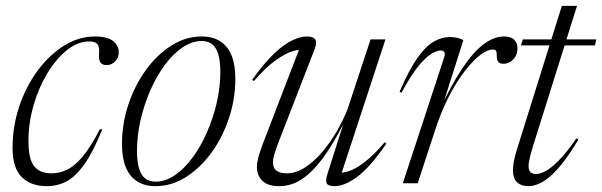

<svg xmlns="http://www.w3.org/2000/svg" viewBox="-20 -628 2064 658"><path d="M286.5 -486Q246.5 -486 209.2 -456Q172 -426 142.2 -376.8Q112.5 -327.5 95 -267Q77.5 -206.5 77.5 -145Q77.5 -82.5 97.2 -58.2Q117 -34 156.5 -34Q184.5 -34 210.5 -46.8Q236.5 -59.5 263.8 -92Q291 -124.5 322.5 -185.5L330.5 -184.5Q299 -107 269 -64.8Q239 -22.5 207.8 -6.2Q176.5 10 140 10Q85.5 10 54.2 -21.5Q23 -53 23 -120.5Q23 -195 46 -263.5Q69 -332 109 -386Q149 -440 199.5 -471.5Q250 -503 305 -503Q348.5 -503 367.8 -487.2Q387 -471.5 387 -449Q387 -430.5 375 -417.8Q363 -405 345 -405Q330 -405 324 -414.2Q318 -423.5 319.5 -445Q321.5 -467 314 -476.5Q306.5 -486 286.5 -486Z M671.5 -503Q709 -503 734.8 -486.5Q760.5 -470 773.5 -438Q786.5 -406 786.5 -358.5Q786.5 -289.5 764.8 -223.5Q743 -157.5 704.8 -105Q666.5 -52.5 617.2 -21.2Q568 10 513 10Q476 10 450 -6.5Q424 -23 411 -55.2Q398 -87.5 398 -134Q398 -203.5 419.8 -269.2Q441.5 -335 479.8 -387.8Q518 -440.5 567.2 -471.8Q616.5 -503 671.5 -503ZM513.5 -5.5Q547 -5.5 579.2 -27.5Q611.5 -49.5 639.8 -87.8Q668 -126 689.2 -174.5Q710.5 -223 722.8 -276.2Q735 -329.5 735 -381Q735 -436.5 719.5 -462Q704 -487.5 671 -487.5Q638 -487.5 605.5 -465.5Q573 -443.5 544.8 -405.2Q516.5 -367 495.2 -318.5Q474 -270 461.8 -216.8Q449.5 -163.5 449.5 -111.5Q449.5 -56.5 465 -31Q480.5 -5.5 513.5 -5.5Z M1103 -34.5 1161 -217 1168.5 -226Q1140 -168.5 1112.5 -124.5Q1085 -80.5 1057 -50.5Q1029 -20.5 999.8 -5.2Q970.5 10 937.5 10Q897.5 10 879 -8.5Q860.5 -27 860.5 -55.5Q860.5 -70.5 865.2 -88.2Q870 -106 881.5 -137L1011 -474L1023.5 -455.5Q1010 -460.5 984.8 -453.2Q959.5 -446 925 -421.5Q890.5 -397 850 -350L844.5 -355Q886 -413 920 -445Q954 -477 982 -490Q1010 -503 1032.5 -503Q1054 -503 1060.5 -492.2Q1067 -481.5 1058 -459L935.5 -143Q924.5 -114.5 920 -98.8Q915.5 -83 915.5 -73Q915.5 -51.5 928 -42.8Q940.5 -34 962 -34Q994.5 -34 1025.5 -54.2Q1056.5 -74.5 1084.5 -107.2Q1112.5 -140 1134.5 -178.5Q1156.5 -217 1171 -253.5L1250 -493H1301L1145.5 -19L1134 -37.5Q1150 -33.5 1173.2 -40.5Q1196.5 -47.5 1228 -71.2Q1259.5 -95 1298.5 -140.5L1304 -135.5Q1248 -54.5 1204.5 -22.2Q1161 10 1126.5 10Q1105.5 10 1100 0.8Q1094.5 -8.5 1103 -34.5Z M1503 -434Q1506 -444.5 1502.5 -449.8Q1499 -455 1490.5 -455Q1478.5 -455 1459.2 -444Q1440 -433 1414.2 -401.8Q1388.5 -370.5 1356 -310.5L1349.5 -313.5Q1381.5 -388.5 1410.2 -429Q1439 -469.5 1466.2 -485.2Q1493.5 -501 1521 -501Q1531 -501 1539 -499.8Q1547 -498.5 1554 -496.2Q1561 -494 1568 -490.5L1490 -245H1483.5Q1526 -336.5 1564 -393.2Q1602 -450 1637.5 -476.5Q1673 -503 1707 -503Q1731 -503 1742.2 -491.8Q1753.5 -480.5 1753.5 -462.5Q1753.5 -447 1746.8 -435Q1740 -423 1729.2 -416.2Q1718.5 -409.5 1705.5 -409.5Q1692.5 -409.5 1687.5 -416.2Q1682.5 -423 1682.5 -436Q1683 -449 1679.8 -453.8Q1676.5 -458.5 1670 -458.5Q1654.5 -458.5 1635 -446Q1615.5 -433.5 1593.8 -409.5Q1572 -385.5 1550 -352Q1528 -318.5 1508.2 -276.5Q1488.5 -234.5 1472.5 -186L1411.5 0H1360.5Z M1765 -472.5 1772 -493H2023.5L2019 -472.5ZM1805 -122Q1800.5 -107 1797.5 -95.2Q1794.5 -83.5 1793 -74.5Q1791.5 -65.5 1791.5 -58.5Q1791.5 -44 1798.2 -37.8Q1805 -31.5 1817 -31.5Q1830.5 -31.5 1849.5 -41.5Q1868.5 -51.5 1894.8 -77.8Q1921 -104 1955.5 -154L1962 -149.5Q1933.5 -102 1909.5 -71.2Q1885.5 -40.5 1864.5 -22.8Q1843.5 -5 1825.2 2.5Q1807 10 1790 10Q1766.5 10 1752.2 -3Q1738 -16 1738 -45.5Q1738 -57 1740.8 -73.5Q1743.5 -90 1751.5 -115.5L1905.5 -608H1957.5Z"/></svg>

Font: Newsreader 60pt Light
Style: Italic
Weight: 300
Italic angle: -17°
Designer: Hugues Gentile
Foundry: Production Type
Version: Version 1.003